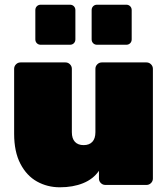

<svg xmlns="http://www.w3.org/2000/svg" viewBox="-20 -785 714 815"><path d="M67 -520H258Q269 -520 277 -512Q285 -504 285 -493V-224Q285 -197 298 -183Q311 -169 335 -169Q359 -169 372 -183Q385 -197 385 -224V-493Q385 -504 393 -512Q401 -520 412 -520H602Q613 -520 621 -512Q629 -504 629 -493V-27Q629 -16 621 -8Q613 0 602 0H427Q416 0 408 -8Q400 -16 400 -27V-60Q376 -25 333 -7.5Q290 10 234 10Q181 10 137 -14.5Q93 -39 66.5 -90Q40 -141 40 -217V-493Q40 -504 48 -512Q56 -520 67 -520ZM300 -742V-618Q300 -608 293.5 -601.5Q287 -595 277 -595H153Q143 -595 136.5 -601.5Q130 -608 130 -618V-742Q130 -752 136.5 -758.5Q143 -765 153 -765H277Q287 -765 293.5 -758.5Q300 -752 300 -742ZM539 -742V-618Q539 -608 532.5 -601.5Q526 -595 516 -595H392Q382 -595 375.5 -601.5Q369 -608 369 -618V-742Q369 -752 375.5 -758.5Q382 -765 392 -765H516Q526 -765 532.5 -758.5Q539 -752 539 -742Z"/></svg>

Font: Rubik
Style: Regular
Weight: 900
Designer: Hubert & Fischer
Foundry: Hubert & Fischer
Version: Version 1.100